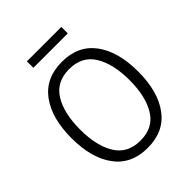

<svg xmlns="http://www.w3.org/2000/svg" viewBox="-239 -992 1136 1136"><g transform="rotate(-45 329.0 -424.0)"><path d="M50 -350Q50 -517 121.5 -613.5Q193 -710 329 -710Q465 -710 536.5 -613.5Q608 -517 608 -350Q608 -183 536.5 -86.5Q465 10 329 10Q193 10 121.5 -86.5Q50 -183 50 -350ZM536 -350Q536 -486 486 -567.5Q436 -649 329 -649Q222 -649 172 -567.5Q122 -486 122 -350Q122 -214 172 -132.5Q222 -51 329 -51Q436 -51 486 -132.5Q536 -214 536 -350ZM185 -858H473V-804H185Z"/></g></svg>

Font: Niramit Light
Style: Regular
Weight: 300
Designer: Katatrad Aksorn Co.,Ltd.
Foundry: Cadson Demak Co.,Ltd.
Version: Version 1.000; ttfautohint (v1.6)